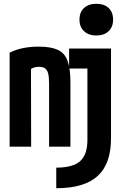

<svg xmlns="http://www.w3.org/2000/svg" viewBox="-20 -777 640 1017"><path d="M31 -498Q94 -530 185 -530Q249 -530 286 -513Q323 -496 338 -454.5Q353 -413 353 -340V0H240V-333Q240 -369 235 -388Q230 -407 218.5 -415Q207 -423 186 -423Q168 -423 153 -416.5Q138 -410 113 -389L144 -466L145 0H31ZM278 111Q366 111 404.5 76.5Q443 42 443 -35V-414H346V-520H568V-44Q568 91 497 155.5Q426 220 278 220ZM490 -589Q450 -589 425.5 -611.5Q401 -634 401 -673Q401 -713 425.5 -735Q450 -757 490 -757Q531 -757 555 -735Q579 -713 579 -673Q579 -634 555 -611.5Q531 -589 490 -589Z"/></svg>

Font: M PLUS Code Latin Expanded SemiBold
Style: Regular
Weight: 600
Width: 7
Designer: Coji Morishita
Foundry: UNDERFOREST DESIGN
Version: Version 1.002; ttfautohint (v1.8.3)